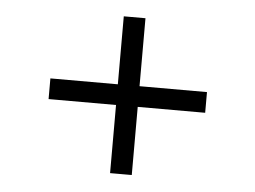

<svg xmlns="http://www.w3.org/2000/svg" viewBox="-40 -559 733 551"><g transform="rotate(5 326.5 -284.0)"><path d="M295.4 -58.6V-254.9H101.1V-314.5H295.4V-510.3H357.9V-314.5H552.2V-254.9H357.9V-58.6Z"/></g></svg>

Font: Inter Light
Style: Regular
Weight: 300
Designer: Rasmus Andersson
Foundry: rsms
Version: Version 4.000;git-a52131595